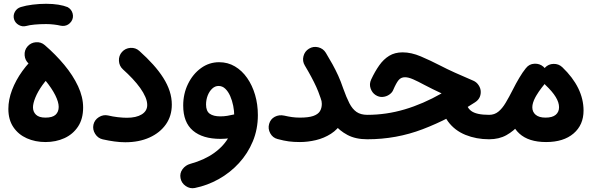

<svg xmlns="http://www.w3.org/2000/svg" viewBox="-20 -695 3155 1017"><path d="M24.3 -118.2Q24.3 -60.8 50.8 -21.6Q77.3 17.6 122 37.5Q166.7 57.4 220.8 57.4Q275.9 57.4 321 36.9Q366.2 16.4 393.2 -24.3Q420.3 -64.9 420.3 -125.5Q420.3 -180.9 393.5 -238.3Q366.7 -295.8 320.7 -351.1Q274.7 -406.4 217.3 -455.9Q197.3 -473.4 170.2 -471.3Q143.2 -469.1 125.7 -449.1Q108.4 -429.1 110.5 -402Q112.5 -375 132.6 -357.5Q184.2 -313.2 219.4 -270.1Q254.6 -227.1 272.8 -190.6Q290.9 -154.2 290.9 -128.8Q290.9 -102.7 274.5 -87.3Q258.2 -72 220.8 -72Q186.5 -72 170.6 -87.5Q154.7 -102.9 154.7 -126.2Q154.7 -147.3 167.4 -178.5Q180.1 -209.7 204.3 -243.7Q228.5 -277.7 262.8 -306.9Q282.8 -324.3 285.2 -351.4Q287.5 -378.4 270 -398.4Q252.7 -418.5 225.8 -421Q198.9 -423.5 178.8 -406Q133.2 -366.9 98.3 -318.4Q63.4 -269.9 43.8 -218.4Q24.3 -166.9 24.3 -118.2ZM54.3 -593.4Q60.4 -573.4 79.5 -562.6Q98.6 -551.9 118.9 -557.4Q136.4 -562.4 163.9 -564.9Q191.5 -567.5 224.6 -567.5Q239.5 -567.5 251.6 -574.8Q263.8 -582 271.1 -594.4Q278.3 -606.8 278.3 -621.2Q278.3 -643.3 262.5 -659.1Q246.7 -674.9 224.6 -674.9Q189.2 -674.9 153.2 -670.5Q117.2 -666.1 90 -657.6Q69 -650.9 58.8 -632.3Q48.6 -613.6 54.3 -593.4ZM170.9 -621.2Q170.9 -599.1 186.7 -583.3Q202.5 -567.5 224.6 -567.5Q244.3 -567.5 265 -565.1Q285.8 -562.7 299.8 -559.2Q310.7 -556.8 321.3 -558.2Q331.9 -559.6 341.1 -565.3Q350.3 -571 357.4 -580.9Q370.6 -600.1 364.9 -622.9Q359.1 -645.6 338.3 -657.2Q318.4 -665.4 289.2 -670.2Q260.1 -674.9 224.6 -674.9Q202.5 -674.9 186.7 -659.1Q170.9 -643.3 170.9 -621.2Z M474.9 -34.4Q469.5 -9 484.1 14.2Q498.7 37.4 524.2 43.1Q556.6 50.4 586.4 54.4Q616.2 58.5 643.6 58.5Q716.4 58.5 771.9 33.4Q827.4 8.3 858.8 -36.4Q890.1 -81.2 890.1 -140.9Q890.1 -176.9 878.7 -212Q867.3 -247.2 845.1 -282.3Q822.9 -317.5 790.9 -353.1Q758.9 -388.7 718 -425.3Q698.1 -443.2 671 -441.4Q643.8 -439.6 626 -419.6Q608.6 -399.9 610 -372.7Q611.5 -345.5 631.2 -327.6Q658.3 -303.3 681.8 -278.3Q705.3 -253.2 722.8 -228.7Q740.2 -204.2 750 -181.5Q759.8 -158.7 759.8 -138.7Q759.8 -107.1 730.8 -89.1Q701.8 -71.2 652.3 -71.2Q631.6 -71.2 604.2 -74.3Q576.9 -77.5 552.5 -83.4Q527 -89.1 503.8 -74.6Q480.6 -60.1 474.9 -34.4Z M1140.6 -365.5Q1087.8 -365.5 1044.6 -334.2Q1001.5 -302.9 976 -250.7Q950.4 -198.5 950.4 -136.1Q950.4 -47 1001.9 -3.2Q1053.3 40.6 1147.9 40.6Q1195.1 40.6 1248.5 27.6Q1271.6 21.5 1284.6 -1Q1297.6 -23.6 1289.3 -49Q1282.2 -70.3 1261.5 -82.2Q1240.8 -94 1217.5 -88.3Q1201.7 -84.5 1183.8 -81.5Q1165.9 -78.6 1146.9 -78.6Q1110.5 -78.6 1090.9 -92.6Q1071.4 -106.6 1071.4 -141.2Q1071.4 -166.5 1080.1 -189Q1088.9 -211.5 1104 -225.6Q1119.1 -239.7 1137.7 -239.7Q1158 -239.7 1173.4 -224.9Q1188.8 -210.1 1199.3 -186.3Q1209.8 -162.5 1215.3 -134.6Q1220.8 -106.7 1220.8 -80.4Q1220.8 -22.7 1193.8 27.3Q1166.9 77.3 1115 114.7Q1063.1 152.2 987.9 172.9Q962.5 179.9 946.8 201.2Q931.2 222.5 936.2 248.8Q941.2 274.8 963.7 290.3Q986.2 305.8 1012 300.8Q1078.9 287.2 1139.1 253.4Q1199.3 219.6 1245.8 168.9Q1292.4 118.2 1319.2 53.7Q1345.9 -10.7 1345.9 -85.2Q1345.9 -142 1331.2 -192.4Q1316.4 -242.9 1289.2 -281.9Q1262.1 -320.9 1224.4 -343.2Q1186.8 -365.5 1140.6 -365.5Z M1405.5 -38.6Q1398.3 -13.2 1411.4 10.9Q1424.6 34.9 1450 41.4Q1484.4 50.7 1509.9 54Q1535.4 57.4 1568.7 57.4Q1610.1 57.4 1653.3 47.2Q1696.4 37 1733 13.6Q1769.7 -9.8 1792.3 -48.6Q1814.9 -87.4 1814.9 -145Q1814.9 -163.9 1810.5 -182.1Q1806 -200.2 1799.7 -217.7Q1790.6 -242.7 1766.6 -254Q1742.6 -265.3 1717.5 -256.2Q1692.5 -247.2 1681.2 -222.6Q1669.9 -198 1679 -173Q1681.8 -166.5 1683.2 -159.5Q1684.6 -152.6 1684.6 -145Q1684.6 -122.1 1674.5 -105.8Q1664.4 -89.5 1639.2 -80.7Q1614 -72 1568.7 -72Q1546.4 -72 1526.7 -74.8Q1507.1 -77.6 1485.5 -82.6Q1458.3 -88.4 1435.5 -76.4Q1412.7 -64.3 1405.5 -38.6ZM1594.7 -347.8Q1613.9 -315.7 1628.7 -288Q1643.6 -260.3 1655.2 -234.9Q1666.7 -209.5 1675.2 -183.8Q1686.2 -151.6 1703.6 -112.7Q1720.9 -73.9 1749.4 -38.4Q1777.8 -2.9 1820.7 19.9Q1863.6 42.7 1925.3 42.7H1925.8Q1952.8 42.7 1971.4 23.6Q1990.1 4.5 1990.1 -22Q1990.1 -49 1971.4 -67.8Q1952.8 -86.7 1925.8 -86.7H1925.3Q1891 -86.8 1868.8 -101.9Q1846.7 -117.1 1830.7 -148.1Q1814.8 -179.1 1798 -226.3Q1785.5 -263.4 1771.5 -294.3Q1757.4 -325.1 1741.3 -354.3Q1725.1 -383.5 1705.9 -415.3Q1692 -438.1 1665.7 -444.6Q1639.4 -451 1616.6 -437.1Q1593.8 -423.2 1587.3 -396.9Q1580.8 -370.6 1594.7 -347.8Z M2112.7 -417.7Q2071.5 -417.7 2041.6 -399.5Q2011.7 -381.2 1988.8 -348.8Q1965.8 -316.3 1946 -273.8Q1934.9 -249.9 1943 -226.7Q1951 -203.6 1969 -191.9Q1987.5 -179.9 2007.2 -181.6Q2026.9 -183.3 2042.1 -194Q2057.4 -204.6 2062.7 -218.3Q2078.7 -255.4 2091.3 -270.6Q2103.9 -285.9 2125.1 -285.9Q2143.4 -285.9 2168.6 -274.8Q2193.7 -263.8 2227.3 -245.6Q2248.7 -234.3 2271.5 -223.1Q2294.3 -211.9 2319.1 -200.3Q2221.1 -144.5 2123.5 -115.6Q2026 -86.7 1925.8 -86.7Q1898.9 -86.7 1879.8 -67.3Q1860.6 -47.9 1860.6 -22Q1860.6 3.8 1879.8 23.3Q1898.9 42.7 1925.8 42.7Q2079.1 42.7 2218.9 -10.6Q2358.8 -64 2496.2 -153.1Q2526.5 -172.5 2526.5 -208Q2526.5 -226.6 2515.4 -243.4Q2504.3 -260.3 2487.2 -267.5Q2433.2 -290.4 2389.8 -310.1Q2346.3 -329.8 2312 -347.7Q2259.8 -374.6 2209.1 -396.2Q2158.4 -417.7 2112.7 -417.7ZM2318.4 -171.5Q2318.4 -98.8 2353.3 -51.3Q2388.3 -3.8 2445.7 19.5Q2503.2 42.7 2570.3 42.7H2570.8Q2597.8 42.7 2616.5 23.6Q2635.1 4.5 2635.1 -22Q2635.1 -49 2616.5 -67.8Q2597.8 -86.7 2570.8 -86.7H2570.3Q2502.9 -86.7 2475.3 -107.8Q2447.8 -129 2447.8 -171.5Q2447.8 -198.5 2428.9 -217.2Q2410 -235.8 2383.1 -235.8Q2356.6 -235.8 2337.5 -217.2Q2318.4 -198.5 2318.4 -171.5Z M2506.1 -22Q2506.1 4.5 2525.2 23.6Q2544.3 42.7 2570.8 42.7Q2623.5 42.7 2662.7 20.7Q2701.8 -1.3 2729.7 -34.6Q2757.7 -67.9 2776.7 -103.1Q2795.7 -138.3 2808 -164.8Q2817.4 -185.4 2834 -209.5Q2850.6 -233.5 2865.6 -250.9Q2883.1 -270.9 2880.4 -298.2Q2877.7 -325.4 2857.3 -342.4Q2836.9 -359.5 2809.9 -357Q2782.8 -354.5 2765.7 -334.1Q2748 -312.3 2730.6 -282.8Q2713.1 -253.4 2696.8 -220.9Q2676.5 -180.7 2658.4 -150.5Q2640.4 -120.2 2619.7 -103.5Q2599 -86.7 2570.8 -86.7Q2544.3 -86.7 2525.2 -67.8Q2506.1 -49 2506.1 -22ZM2681.8 -106.7Q2681.8 -32.3 2731 12.5Q2780.2 57.4 2872.6 57.4Q2965.1 57.4 3018.1 12Q3071 -33.3 3071 -109.4Q3071 -170.2 3042.6 -228Q3014.2 -285.8 2958.5 -339Q2939.2 -357.2 2912.1 -356.6Q2885 -356 2866.8 -336.7Q2848.6 -317.4 2849.2 -290.3Q2849.9 -263.2 2869.1 -245Q2906.1 -210.1 2923.6 -181.2Q2941.2 -152.3 2941.2 -127Q2941.2 -101.8 2923.5 -86.9Q2905.9 -72 2869.3 -72Q2835.3 -72 2817.4 -87Q2799.6 -102.1 2799.6 -126.8Q2799.6 -149 2815.3 -179.1Q2831.1 -209.1 2864.9 -250.1Q2881.6 -270.9 2879.9 -297.6Q2878.2 -324.3 2858.2 -341.7Q2838.1 -359.1 2810.5 -357.5Q2782.8 -356 2766.5 -334.8Q2719.5 -274 2700.6 -218.5Q2681.8 -163 2681.8 -106.7Z"/></svg>

Font: Mikhak VF
Style: Regular
Weight: 100
Designer: Amin Abedi
Version: Version 3.001